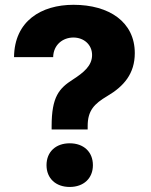

<svg xmlns="http://www.w3.org/2000/svg" viewBox="-20 -757 619 788"><path d="M191.9 -225.6H339.8V-239.3C339.8 -303.2 366.2 -330.6 420.4 -362.8C488.3 -402.8 533.2 -454.6 533.2 -539.1C533.2 -667 427.7 -737.3 281.7 -737.3C149.4 -737.3 39.1 -670.9 37.6 -522.5H198.2C199.2 -573.2 237.8 -603 281.2 -603C323.7 -603 357.9 -574.2 357.9 -531.2C357.9 -487.3 323.7 -459.5 279.3 -430.7C222.7 -394.5 191.9 -360.4 191.9 -239.3ZM266.1 10.3C323.2 10.3 361.3 -24.9 361.3 -79.1C361.3 -133.8 323.2 -168.9 266.1 -168.9C209 -168.9 170.9 -133.8 170.9 -79.1C170.9 -24.9 209 10.3 266.1 10.3Z"/></svg>

Font: Inter ExtraBold
Style: Regular
Weight: 800
Designer: Rasmus Andersson
Foundry: rsms
Version: Version 4.001;git-9221beed3